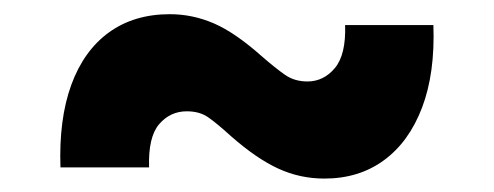

<svg xmlns="http://www.w3.org/2000/svg" viewBox="-20 -432 710 276"><path d="M66.9 -191.4Q64.5 -260.7 82.5 -310.1Q100.6 -359.4 136.7 -385.5Q172.9 -411.6 224.1 -411.6Q256.8 -411.6 287.4 -398.4Q317.9 -385.3 356.9 -350.6Q376 -334 389.6 -324.5Q403.3 -314.9 421.9 -314.9Q445.3 -314.9 461.4 -334.2Q477.5 -353.5 476.1 -396H603Q605.5 -326.7 586.7 -277.3Q567.9 -228 532 -201.7Q496.1 -175.3 446.3 -175.3Q411.1 -175.3 379.9 -189.7Q348.6 -204.1 312 -236.3Q291 -255.4 278.8 -263.7Q266.6 -272 248.5 -272Q224.6 -272 208.7 -253.4Q192.9 -234.9 194.3 -191.4Z"/></svg>

Font: Inter 28pt ExtraBold
Style: Regular
Weight: 800
Designer: Rasmus Andersson
Foundry: rsms
Version: Version 4.001;git-66647c0bb